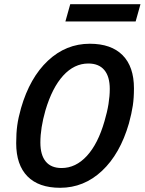

<svg xmlns="http://www.w3.org/2000/svg" viewBox="-20 -878 688 913"><path d="M80 -364Q122 -509 208 -589.5Q294 -670 407 -670Q509 -670 563 -615.5Q617 -561 617 -458Q617 -412 611.5 -375.5Q606 -339 593 -291Q551 -146 465 -65.5Q379 15 266 15Q164 15 110.5 -39.5Q57 -94 57 -197Q57 -245 62 -281.5Q67 -318 80 -364ZM172 -200Q172 -141 197.5 -110Q223 -79 273 -79Q340 -79 393 -136.5Q446 -194 477 -302Q490 -346 496 -384Q502 -422 502 -455Q502 -514 476 -545Q450 -576 400 -576Q333 -576 280.5 -518.5Q228 -461 196 -353Q184 -311 178 -273Q172 -235 172 -200ZM625 -776H291L314 -858H648Z"/></svg>

Font: Intel One Mono Medium
Style: Italic
Weight: 500
Italic angle: -16°
Monospace: yes
Designer: Fred Shallcrass
Foundry: Frere-Jones Type LLC
Version: Version 1.400;hotconv 1.1.0;makeotfexe 2.6.0;FJTRelease1.4